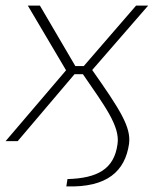

<svg xmlns="http://www.w3.org/2000/svg" viewBox="-30 -502 548 683"><path d="M497 -482H454L268 -267H238L112 -482H69L205 -252L-10 0H33L235 -238H265C341 -127 398 -53 388 11C376 100 316 132 210 135L206 161C352 166 415 106 429 10C437 -50 397 -112 298 -253Z"/></svg>

Font: Exo 2 Extra Light
Style: Italic
Weight: 250
Italic angle: -8°
Designer: Natanael Gama
Version: Version 1.001;PS 001.001;hotconv 1.0.88;makeotf.lib2.5.64775